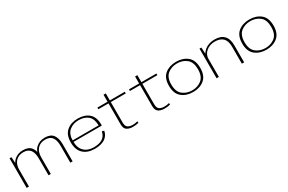

<svg xmlns="http://www.w3.org/2000/svg" viewBox="140 -2012 4946 3301"><g transform="rotate(-30 2612.5 -361.0)"><path d="M78.5 0H124V-452.5L116 -588H78.5ZM512.5 0H558V-338.5Q558 -462.5 507.8 -528.2Q457.5 -594 344 -594Q237 -594 167 -528.2Q97 -462.5 97 -345.5L123.5 -329Q123.5 -440.5 180.8 -500.5Q238 -560.5 332.5 -560.5Q426 -560.5 469.2 -503.8Q512.5 -447 512.5 -335.5ZM945.5 0H991V-338.5Q991 -462 941 -528Q891 -594 778 -594Q671 -594 600.8 -528Q530.5 -462 530.5 -345.5L558 -329Q558 -440.5 615 -500.5Q672 -560.5 766 -560.5Q860.5 -560.5 903 -503.8Q945.5 -447 945.5 -335.5Z M1432.5 5V-26.5Q1311.5 -26.5 1241.5 -94.5Q1170.5 -162 1170.5 -296.5Q1170.5 -436 1245 -499Q1319.5 -562.5 1432 -562.5Q1548 -562.5 1618 -501.5Q1684.5 -442.5 1687.5 -312.5H1162.5V-282H1733Q1734 -291 1734 -300.5Q1734 -449.5 1653 -522Q1571 -594 1432 -594Q1298 -594 1212.5 -521.5Q1126 -449.5 1126 -297Q1126 -148.5 1208.5 -71.5Q1290.5 5 1432.5 5ZM1432.5 -26.5V5Q1515 5 1578.5 -17.5Q1642.5 -39.5 1679.5 -85Q1716 -129 1725 -185L1684 -197.5Q1675 -148 1645.5 -107Q1615 -66.5 1558 -46Q1501.5 -26.5 1432.5 -26.5Z M2189 5.5Q2248 5.5 2301 -8V-40Q2253.5 -26.5 2202.5 -26.5Q2140 -26.5 2104.5 -52.2Q2069 -78 2069 -151V-555H2366.5V-588H2069V-727H2023.5V-588H1822V-555H2023.5V-139Q2023.5 -55 2070.5 -24.8Q2117.5 5.5 2189 5.5Z M2816 5.5Q2875 5.5 2928 -8V-40Q2880.5 -26.5 2829.5 -26.5Q2767 -26.5 2731.5 -52.2Q2696 -78 2696 -151V-555H2993.5V-588H2696V-727H2650.5V-588H2449V-555H2650.5V-139Q2650.5 -55 2697.5 -24.8Q2744.5 5.5 2816 5.5Z M3385 4.5Q3518 4.5 3606.8 -67.8Q3695.5 -140 3695.5 -295Q3695.5 -451 3606.8 -522.8Q3518 -594.5 3385 -594.5Q3251.5 -594.5 3162.8 -522.8Q3074 -451 3074 -295Q3074 -140 3162.8 -67.8Q3251.5 4.5 3385 4.5ZM3385 -28.5Q3275 -28.5 3197.5 -91Q3120 -153.5 3120 -295Q3120 -437 3197.5 -499.2Q3275 -561.5 3385 -561.5Q3495 -561.5 3572.2 -499.2Q3649.5 -437 3649.5 -295Q3649.5 -153.5 3572.2 -91Q3495 -28.5 3385 -28.5Z M3849 0H3894.5V-425L3886.5 -588H3849ZM4350.5 0H4396V-338Q4396 -467 4333.5 -531.2Q4271 -595.5 4149.5 -595.5Q4029 -595.5 3950 -529.8Q3871 -464 3871 -381L3893 -349Q3893 -443.5 3963.2 -502.8Q4033.5 -562 4136.5 -562Q4240.5 -562 4295.5 -507.5Q4350.5 -453 4350.5 -336.5Z M4839.5 4.5Q4972.5 4.5 5061.2 -67.8Q5150 -140 5150 -295Q5150 -451 5061.2 -522.8Q4972.5 -594.5 4839.5 -594.5Q4706 -594.5 4617.2 -522.8Q4528.5 -451 4528.5 -295Q4528.5 -140 4617.2 -67.8Q4706 4.5 4839.5 4.5ZM4839.5 -28.5Q4729.5 -28.5 4652 -91Q4574.5 -153.5 4574.5 -295Q4574.5 -437 4652 -499.2Q4729.5 -561.5 4839.5 -561.5Q4949.5 -561.5 5026.8 -499.2Q5104 -437 5104 -295Q5104 -153.5 5026.8 -91Q4949.5 -28.5 4839.5 -28.5Z"/></g></svg>

Font: Anybody Expanded ExtraLight
Style: Regular
Weight: 250
Width: 7
Version: Version 1.113;gftools[0.9.25]